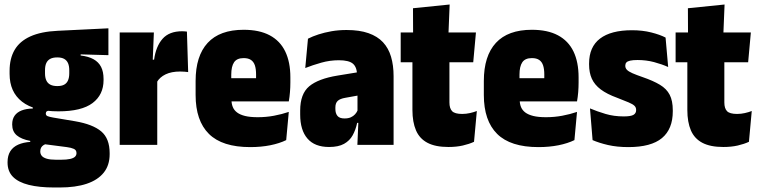

<svg xmlns="http://www.w3.org/2000/svg" viewBox="-20 -642 3360 851"><path d="M239 -148.5Q132.5 -148.5 77.5 -191.5Q22.5 -234.5 22.5 -314.5V-328Q22.5 -382.5 44.8 -420.8Q67 -459 114.2 -480.5Q161.5 -502 235.5 -505.5L460.5 -516.5V-397.5L337.5 -401V-396Q372 -392 394.5 -379.5Q417 -367 428 -345.5Q439 -324 439 -291.5V-287Q439 -222 390.2 -185.2Q341.5 -148.5 239 -148.5ZM228.5 66H249.5Q275.5 66 290.8 62.5Q306 59 312.5 52.5Q319 46 319 37V36.5Q319 23 307.2 17.8Q295.5 12.5 276 10L160.5 -5L190.5 -6Q180.5 -3.5 173.2 1Q166 5.5 162.2 12.5Q158.5 19.5 158.5 29V29.5Q158.5 40.5 165.2 48.8Q172 57 187.5 61.5Q203 66 228.5 66ZM220 189Q154 189 107.8 177.5Q61.5 166 37.5 141.8Q13.5 117.5 13.5 78.5V76.5Q13.5 47.5 25.8 28.2Q38 9 60.8 -1Q83.5 -11 114 -13V-17.5Q74.5 -25 54.2 -42.2Q34 -59.5 34 -90V-91Q34 -114 44.8 -129.2Q55.5 -144.5 76 -152.5Q96.5 -160.5 125.5 -161V-180.5L223.5 -152H202.5Q192.5 -152 187.8 -148.8Q183 -145.5 183 -139Q183 -130.5 190.8 -127.2Q198.5 -124 215.5 -121L313.5 -104.5Q391.5 -91 428.8 -59.5Q466 -28 466 37V41.5Q466 90.5 439.8 123.2Q413.5 156 364.2 172.5Q315 189 244.5 189ZM234 -260.5Q253 -260.5 264.5 -266.8Q276 -273 281.5 -285.8Q287 -298.5 287 -317V-330.5Q287 -349.5 281.5 -362Q276 -374.5 264.5 -381Q253 -387.5 234 -387.5H233.5Q214.5 -387.5 202.8 -381.2Q191 -375 185.2 -362.5Q179.5 -350 179.5 -330.5V-317Q179.5 -298.5 185.2 -285.8Q191 -273 203 -266.8Q215 -260.5 234 -260.5Z M675 -277.5 620.5 -377.5H663Q671 -436.5 700.5 -470Q730 -503.5 787.5 -503.5Q793 -503.5 797.8 -503Q802.5 -502.5 808.5 -502L814 -322.5Q807.5 -323.5 797.8 -324.2Q788 -325 778.5 -325Q740 -325 714 -312.5Q688 -300 675 -277.5ZM510.5 0V-498H662L655.5 -339.5H677V0Z M1089 10Q965 10 906 -48.5Q847 -107 847 -221V-283Q847 -394 900.5 -452Q954 -510 1060 -510Q1129.5 -510 1175.5 -485.5Q1221.5 -461 1244.2 -414Q1267 -367 1267 -299V-276.5Q1267 -255 1265.2 -233.5Q1263.5 -212 1260 -192.5H1113.5Q1114.5 -230 1114.8 -260Q1115 -290 1115 -311.5Q1115 -336 1109.8 -352Q1104.5 -368 1092.5 -376.2Q1080.5 -384.5 1060 -384.5Q1030 -384.5 1017.5 -366Q1005 -347.5 1005 -311V-254L1006 -232V-199.5Q1006 -182 1011.8 -167.8Q1017.5 -153.5 1030.8 -143.5Q1044 -133.5 1066.2 -128Q1088.5 -122.5 1122.5 -122.5Q1159.5 -122.5 1194.2 -129Q1229 -135.5 1260 -146L1248.5 -21Q1219 -6.5 1178 1.8Q1137 10 1089 10ZM942 -192.5V-295.5H1225.5V-192.5Z M1564 0 1569 -117 1564.5 -119V-293.5L1562.5 -308.5Q1562.5 -343.5 1544.8 -359.2Q1527 -375 1482 -375Q1442 -375 1404 -364.2Q1366 -353.5 1333 -340.5L1345 -470.5Q1365.5 -481 1391.8 -489.5Q1418 -498 1449.2 -503.5Q1480.5 -509 1516 -509Q1573.5 -509 1613.2 -495Q1653 -481 1677.5 -454.8Q1702 -428.5 1713.2 -390.5Q1724.5 -352.5 1724.5 -304.5V0ZM1438.5 9.5Q1375 9.5 1342.8 -27.8Q1310.5 -65 1310.5 -134.5V-152Q1310.5 -226 1350.5 -259.5Q1390.5 -293 1476 -307L1577 -323.5L1591 -223L1510.5 -208.5Q1487 -204.5 1476.8 -194.8Q1466.5 -185 1466.5 -166V-159Q1466.5 -139.5 1475.8 -128.2Q1485 -117 1507 -117Q1523.5 -117 1534.8 -122Q1546 -127 1553.8 -135.5Q1561.5 -144 1565.5 -154L1586.5 -97.5H1563Q1556.5 -66.5 1543.2 -42.5Q1530 -18.5 1505 -4.5Q1480 9.5 1438.5 9.5Z M1967.5 9.5Q1910 9.5 1874.8 -9Q1839.5 -27.5 1823.8 -64.2Q1808 -101 1808 -154.5V-460H1972V-188Q1972 -161.5 1984 -149.2Q1996 -137 2028.5 -137Q2046 -137 2062.8 -140.8Q2079.5 -144.5 2093.5 -150L2081 -13.5Q2059.5 -3.5 2031.2 3Q2003 9.5 1967.5 9.5ZM1756 -366V-498H2089.5L2077.5 -366ZM1811 -487.5 1810.5 -605.5 1973 -622 1967.5 -487.5Z M2366.5 10Q2242.5 10 2183.5 -48.5Q2124.5 -107 2124.5 -221V-283Q2124.5 -394 2178 -452Q2231.5 -510 2337.5 -510Q2407 -510 2453 -485.5Q2499 -461 2521.8 -414Q2544.5 -367 2544.5 -299V-276.5Q2544.5 -255 2542.8 -233.5Q2541 -212 2537.5 -192.5H2391Q2392 -230 2392.2 -260Q2392.5 -290 2392.5 -311.5Q2392.5 -336 2387.2 -352Q2382 -368 2370 -376.2Q2358 -384.5 2337.5 -384.5Q2307.5 -384.5 2295 -366Q2282.5 -347.5 2282.5 -311V-254L2283.5 -232V-199.5Q2283.5 -182 2289.2 -167.8Q2295 -153.5 2308.2 -143.5Q2321.5 -133.5 2343.8 -128Q2366 -122.5 2400 -122.5Q2437 -122.5 2471.8 -129Q2506.5 -135.5 2537.5 -146L2526 -21Q2496.5 -6.5 2455.5 1.8Q2414.5 10 2366.5 10ZM2219.5 -192.5V-295.5H2503V-192.5Z M2765 10Q2715 10 2675 0.8Q2635 -8.5 2606.5 -21L2595 -161.5Q2627 -148 2664 -137Q2701 -126 2744.5 -126Q2776 -126 2787.8 -133Q2799.5 -140 2799.5 -153.5V-155Q2799.5 -166 2792 -173.2Q2784.5 -180.5 2766.2 -188.2Q2748 -196 2715.5 -208.5Q2670 -225 2642.8 -245.5Q2615.5 -266 2603.2 -293Q2591 -320 2591 -356V-360.5Q2591 -434 2639.5 -471Q2688 -508 2781 -508Q2828 -508 2866.5 -498.2Q2905 -488.5 2930 -475.5L2941.5 -345Q2913.5 -357.5 2878.8 -366.8Q2844 -376 2806 -376Q2785 -376 2773 -373.2Q2761 -370.5 2756.2 -365Q2751.5 -359.5 2751.5 -351.5V-350Q2751.5 -340 2758.8 -332.5Q2766 -325 2783 -317.5Q2800 -310 2829 -300Q2875.5 -284 2905 -266.2Q2934.5 -248.5 2948.2 -222Q2962 -195.5 2962 -153V-148.5Q2962 -70 2914 -30Q2866 10 2765 10Z M3186 9.5Q3128.5 9.5 3093.2 -9Q3058 -27.5 3042.2 -64.2Q3026.5 -101 3026.5 -154.5V-460H3190.5V-188Q3190.5 -161.5 3202.5 -149.2Q3214.5 -137 3247 -137Q3264.5 -137 3281.2 -140.8Q3298 -144.5 3312 -150L3299.5 -13.5Q3278 -3.5 3249.8 3Q3221.5 9.5 3186 9.5ZM2974.5 -366V-498H3308L3296 -366ZM3029.5 -487.5 3029 -605.5 3191.5 -622 3186 -487.5Z"/></svg>

Font: Anek Odia SemiCondensed ExtraBold
Style: Regular
Weight: 800
Width: 4
Designer: Yesha Goshar & Mahesh Sahu (Odia), Yesha Goshar (Latin)
Foundry: Ek Type
Version: Version 1.003